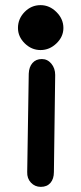

<svg xmlns="http://www.w3.org/2000/svg" viewBox="-20 -532 317 748"><path d="M50 -423Q50 -459 76 -485.5Q102 -512 138 -512Q173 -512 200 -485Q227 -458 227 -423Q227 -389 200 -363Q173 -337 138 -337Q103 -337 76.5 -363Q50 -389 50 -423ZM86 138 92 -245Q93 -271 106.5 -286.5Q120 -302 143 -302Q165 -302 180 -284Q195 -266 195 -240L190 138Q190 165 176.5 180.5Q163 196 139 196Q116 196 100.5 179.5Q85 163 86 138Z"/></svg>

Font: Mali
Style: Bold
Weight: 700
Designer: Kitiyaporn Chalermlarp | Katatrad Aksorn Co.,Ltd.
Foundry: Cadson Demak Co.,Ltd.
Version: Version 1.000; ttfautohint (v1.6)